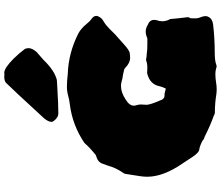

<svg xmlns="http://www.w3.org/2000/svg" viewBox="-86 -880 1005 872"><g transform="rotate(-90 416.0 -444.5)"><path d="M423.3 36.1C396.5 31.7 368.2 29.3 339.4 29.3C334 28.8 329.1 26.9 324.7 23.9C297.9 14.6 266.1 1 229.5 -17.6C223.1 -18.6 216.8 -22 210 -28.3C198.7 -33.7 188 -38.1 178.7 -40.5C169.9 -40.5 161.6 -44.4 154.3 -52.7C146.5 -60.5 137.2 -73.7 126 -91.8C126 -91.8 109.9 -116.2 109.9 -116.2C69.3 -174.8 48.8 -228.5 48.8 -277.8C48.8 -288.6 49.8 -299.3 51.3 -309.6C51.3 -309.6 61.5 -375 61.5 -375C62 -378.9 63 -382.3 65.4 -385.7C81.5 -408.2 92.8 -432.1 99.6 -457.5C99.6 -457.5 108.9 -482.9 108.9 -482.9C113.8 -496.6 126.5 -505.9 147 -511.2C169.9 -529.8 188.5 -546.9 202.1 -563C256.3 -599.6 314.9 -621.6 377.9 -629.4C391.1 -630.9 403.8 -633.3 416 -636.7C429.7 -640.6 443.4 -642.6 457 -642.6C475.6 -642.6 495.1 -641.1 515.6 -638.7C579.1 -636.7 641.1 -620.6 701.2 -589.8C715.3 -582 730 -569.3 744.1 -551.8C750.5 -543.5 757.8 -536.1 766.6 -530.3C774.9 -523.9 779.3 -517.1 779.3 -509.3C779.3 -506.3 778.8 -503.4 777.3 -500.5C772.5 -489.3 764.2 -480.5 752 -474.6C744.1 -470.2 734.4 -462.4 722.7 -451.2C722.7 -451.2 695.8 -424.3 695.8 -424.3C695.8 -424.3 650.4 -383.8 650.4 -383.8C631.8 -366.7 617.7 -357.4 607.4 -356.9C597.2 -356 591.3 -355.5 589.8 -355.5C573.2 -355.5 557.6 -363.3 542.5 -378.4C538.6 -381.8 531.7 -384.3 522 -385.7C520 -386.2 517.6 -386.7 515.1 -387.2C512.2 -387.7 508.8 -388.7 504.4 -389.2C500 -389.6 495.6 -390.1 491.2 -391.6C480.5 -395 470.2 -397 460.4 -397C441.4 -397 420.9 -390.1 399.9 -376C380.9 -364.7 371.6 -352.1 371.6 -338.9C371.6 -334.5 372.6 -329.1 374.5 -323.7C376 -318.4 377 -312.5 377 -306.6C376.5 -297.9 376 -289.1 375.5 -279.8C376.5 -268.1 382.8 -248 395 -220.2C398.9 -206.1 406.7 -199.2 418.5 -199.2C418.5 -199.2 425.8 -199.2 425.8 -199.2C427.2 -199.2 435.1 -197.3 449.2 -193.4C454.6 -204.6 458 -213.4 459.5 -220.7C465.3 -251.5 485.4 -270.5 519.5 -278.3C519.5 -278.3 543 -277.3 543 -277.3C556.6 -277.3 567.9 -279.3 576.7 -282.7C576.7 -282.7 579.1 -283.2 579.1 -283.2C592.8 -280.8 603 -279.8 610.4 -279.8C615.7 -278.3 628.4 -277.3 649.4 -277.3C649.4 -277.3 677.7 -277.3 677.7 -277.3C688 -282.2 698.2 -284.7 707.5 -284.7C718.3 -284.7 728.5 -281.7 737.8 -275.9C753.4 -270 761.2 -260.3 761.2 -246.6C761.2 -242.2 760.7 -237.8 759.3 -233.4C756.3 -225.1 754.9 -217.3 754.9 -209.5C754.9 -197.3 758.3 -185.1 765.1 -172.9C766.6 -153.8 769 -127.9 773.4 -94.2C773.4 -89.4 772 -85.4 768.6 -82C768.6 -82 768.1 -58.1 768.1 -58.1C768.1 -49.8 770.5 -40.5 774.9 -30.3C777.3 -24.4 778.3 -19 778.3 -13.7C778.3 -7.3 776.4 -1.5 772.9 3.9C766.6 13.7 755.4 19.5 739.3 21.5C697.8 26.4 654.8 28.8 610.4 28.8C587.4 28.8 568.8 31.2 554.7 36.6C553.7 37.1 552.7 37.6 551.3 37.6C551.3 37.6 548.8 37.1 548.8 37.1C537.1 33.7 525.9 31.7 515.1 31.7C502.9 31.7 490.2 32.7 478 34.7C467.3 36.6 457 37.6 446.8 37.6C439 37.6 431.2 37.1 423.3 36.1ZM316.9 -688C310.5 -692.4 306.2 -696.8 302.7 -701.7C299.3 -706.5 297.9 -710 297.9 -711.4C297.9 -722.2 303.7 -733.9 314.9 -747.1C314.9 -747.1 319.8 -752.4 319.8 -752.4C404.3 -844.7 457 -900.9 477.1 -920.9C484.4 -925.3 493.2 -927.2 503.4 -927.2C506.8 -927.2 510.7 -926.8 514.6 -926.3C514.6 -926.3 515.1 -926.8 515.1 -926.8C515.1 -926.8 517.1 -926.8 520.5 -927.2C535.2 -927.2 556.6 -913.1 585 -884.8C601.1 -868.7 616.2 -851.1 629.9 -832.5C631.8 -826.7 632.8 -821.3 632.8 -816.4C632.8 -805.7 627 -793.9 615.7 -780.8C613.8 -778.3 611.3 -775.9 607.9 -773.9C607.9 -773.9 578.6 -748 578.6 -748C547.4 -715.8 517.6 -695.8 489.3 -688.5C487.8 -688 486.3 -688 484.4 -688C484.4 -688 459.5 -686.5 459.5 -686.5C403.3 -683.1 362.8 -681.6 337.9 -681.6C329.6 -681.6 322.8 -683.6 316.9 -688Z"/></g></svg>

Font: Kaph
Style: Regular
Weight: 400
Designer: GGBotNet
Foundry: f0n7.com